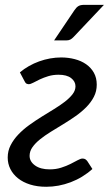

<svg xmlns="http://www.w3.org/2000/svg" viewBox="-20 -744 446 772"><path d="M11 0ZM226 -513Q254.5 -513 280.5 -506.2Q306.5 -499.5 326.2 -485.8Q346 -472 357.5 -451.5Q369 -431 369 -403.5Q369 -377 357.5 -354.8Q346 -332.5 327 -313.2Q308 -294 283.8 -277Q259.5 -260 234 -244.5Q208.5 -229 184.2 -214Q160 -199 141 -183.8Q122 -168.5 110.5 -152.2Q99 -136 99 -117.5Q99 -94.5 120.8 -78.8Q142.5 -63 180 -63Q205 -63 226 -69.8Q247 -76.5 263.5 -84.8Q280 -93 292.2 -99.8Q304.5 -106.5 311.5 -106.5Q318.5 -106.5 323 -103.8Q327.5 -101 331.5 -95.5L351.5 -64.5Q312.5 -29.5 264 -11.2Q215.5 7 166 7Q130 7 101.2 -2Q72.5 -11 52.5 -27Q32.5 -43 21.8 -64.2Q11 -85.5 11 -110.5Q11 -137.5 22.8 -160.2Q34.5 -183 53.5 -203Q72.5 -223 97 -240.8Q121.5 -258.5 147.2 -274.5Q173 -290.5 197.5 -305.5Q222 -320.5 241 -335.2Q260 -350 271.8 -365.2Q283.5 -380.5 283.5 -397Q283.5 -416.5 266 -430Q248.5 -443.5 215.5 -443.5Q193.5 -443.5 174.5 -437.8Q155.5 -432 140.2 -424.8Q125 -417.5 113.8 -411.5Q102.5 -405.5 95.5 -405.5Q91.5 -405.5 87 -407.5Q82.5 -409.5 79 -417L60 -453Q76.5 -467 96.2 -478.2Q116 -489.5 137.5 -497.2Q159 -505 181.5 -509Q204 -513 226 -513ZM398 -724.5 276 -595.5Q269 -588 262.5 -584.8Q256 -581.5 246.5 -581.5H197.5L279 -702.5Q286.5 -714 294.8 -719.2Q303 -724.5 318 -724.5Z"/></svg>

Font: Lato
Style: Italic
Weight: 400
Italic angle: -7°
Designer: Lukasz Dziedzic
Foundry: tyPoland Lukasz Dziedzic
Version: Version 2.007; 2014-02-27